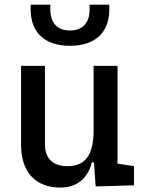

<svg xmlns="http://www.w3.org/2000/svg" viewBox="-20 -803 626 832"><path d="M242.2 9.8C311.5 9.8 361.3 -29.3 377.9 -99.6H387.2L394.5 4.9L560.5 0V-83L489.3 -93.8V-517.6H385.7V-239.3C385.7 -126.5 346.7 -83 271.5 -83C210.4 -83 174.8 -116.2 174.8 -175.8V-517.6H71.3V-175.8C71.3 -57.6 133.3 9.8 242.2 9.8ZM283.2 -604.5C391.6 -604.5 453.6 -661.6 453.6 -761.7V-782.7H368.2V-761.7C368.2 -703.6 337.9 -670.9 283.2 -670.9C228.5 -670.9 198.2 -703.6 198.2 -761.7V-782.7H112.8V-761.7C112.8 -661.6 174.8 -604.5 283.2 -604.5Z"/></svg>

Font: CaskaydiaCove Nerd Font
Style: Regular
Weight: 400
Designer: Aaron Bell
Foundry: Saja Typeworks
Version: Version 2111.1;Nerd Fonts 2.3.3